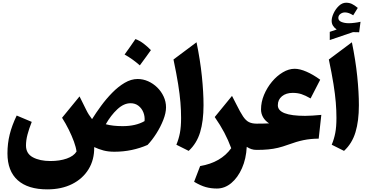

<svg xmlns="http://www.w3.org/2000/svg" viewBox="-20 -1118 2761 1432"><path d="M833 13.7Q787.6 13.7 751.7 4.2Q715.8 -5.4 682.6 -21Q684.1 73.2 640.4 144.3Q596.7 215.3 517.6 254.9Q438.5 294.4 332.5 294.4Q188.5 294.4 112.1 226.1Q35.6 157.7 35.6 25.9Q35.6 -47.4 52.2 -114.7Q68.8 -182.1 104.5 -256.3L216.8 -209Q196.3 -157.2 185.1 -114.5Q173.8 -71.8 173.8 -32.7Q173.8 27.8 225.6 55.4Q277.3 83 356.4 83Q425.3 83 477.5 64.7Q529.8 46.4 550.8 12.2Q546.9 -19.5 531.5 -61.8Q516.1 -104 493.2 -150.4Q470.2 -196.8 442.9 -239.7L573.2 -398.9L621.6 -301.3Q631.8 -280.3 642.3 -263.7Q652.8 -247.1 666.5 -229.5Q695.8 -276.4 733.9 -328.4Q772 -380.4 816.7 -426Q861.3 -471.7 909.7 -500.2Q958 -528.8 1006.8 -528.8Q1046.9 -528.8 1084.7 -512Q1122.6 -495.1 1152.6 -465.8Q1182.6 -436.5 1200.4 -398.2Q1218.3 -359.9 1218.3 -317.4Q1218.3 -275.9 1198 -223.9Q1177.7 -171.9 1146 -122.1Q1114.3 -72.3 1080.6 -37.1Q1024.9 -12.7 962.6 0.5Q900.4 13.7 833 13.7ZM1058.1 -214.8Q1061.5 -248.5 1049.6 -279.1Q1037.6 -309.6 1012.9 -328.9Q988.3 -348.1 953.6 -348.1Q903.3 -348.1 855 -303Q806.6 -257.8 769 -191.4Q821.3 -177.2 894.5 -177.2Q993.2 -177.2 1058.1 -214.8ZM990.2 -826.7Q1022.5 -814.5 1051.3 -792.5Q1080.1 -770.5 1105.5 -744.1Q1085.4 -716.3 1064.9 -687.7Q1044.4 -659.2 1022.9 -630.4Q998 -652.3 969.7 -672.9Q941.4 -693.4 909.2 -711.4Q930.7 -740.7 950.7 -769.5Q970.7 -798.3 990.2 -826.7Z M1445.8 -802.7Q1473.1 -670.4 1485.6 -549.8Q1498 -429.2 1498 -333Q1498 -215.8 1472.7 -131.8Q1447.3 -47.9 1387.2 7.3L1295.4 -38.6Q1313 -80.6 1321.8 -126.2Q1330.6 -171.9 1330.6 -238.3Q1330.6 -294.4 1325.7 -354.2Q1320.8 -414.1 1308.6 -490.7Q1296.4 -567.4 1273.9 -674.3Z M1710.4 -402.8 1743.2 -338.9Q1772 -280.8 1792.7 -249.8Q1813.5 -218.8 1836.7 -207.3Q1859.9 -195.8 1894 -195.8H1894.5V0H1894Q1872.1 0 1854.7 -5.9Q1837.4 -11.7 1820.3 -22.9Q1815.9 65.9 1784.9 136.2Q1753.9 206.5 1705.1 247.3Q1656.2 288.1 1597.7 288.1Q1553.2 288.1 1514.6 277.3Q1476.1 266.6 1427.7 237.8L1472.7 120.6Q1627.9 94.2 1704.6 -12.7Q1682.1 -73.7 1652.8 -129.2Q1623.5 -184.6 1581.5 -245.1Z M2177.7 -605Q2215.8 -605 2265.1 -583.7Q2314.5 -562.5 2368.2 -523.4L2296.4 -383.8Q2256.8 -406.7 2227.8 -416Q2198.7 -425.3 2163.1 -425.3Q2113.8 -425.3 2083 -400.1Q2052.2 -375 2052.2 -333Q2052.2 -253.9 2255.4 -253.9Q2280.8 -253.9 2310.5 -255.9Q2340.3 -257.8 2376.5 -261.2L2356.9 -84Q2295.4 -83.5 2243.7 -72.8Q2191.9 -62 2128.4 -38.6Q2088.4 -23.9 2053.5 -15.6Q2018.6 -7.3 1981 -3.7Q1943.4 0 1894.5 0Q1873 0 1873 -38.6V-157.2Q1873 -195.8 1894.5 -195.8Q1917 -195.8 1942.4 -196.3Q1967.8 -196.8 1986.8 -197.8Q1956.5 -217.8 1941.7 -244.4Q1926.8 -271 1926.8 -301.8Q1926.8 -356.9 1949.2 -410.6Q1971.7 -464.4 2008.3 -508.3Q2044.9 -552.2 2089.4 -578.6Q2133.8 -605 2177.7 -605Z M2604.5 -802.7Q2631.8 -670.4 2644.3 -549.8Q2656.7 -429.2 2656.7 -333Q2656.7 -215.8 2631.3 -131.8Q2606 -47.9 2545.9 7.3L2454.1 -38.6Q2471.7 -80.6 2480.5 -126.2Q2489.3 -171.9 2489.3 -238.3Q2489.3 -294.4 2484.4 -354.2Q2479.5 -414.1 2467.3 -490.7Q2455.1 -567.4 2432.6 -674.3ZM2503.4 -983.9Q2503.4 -963.9 2526.9 -954.3Q2550.3 -944.8 2581.5 -944.8Q2600.1 -944.8 2624 -947.8Q2647.9 -950.7 2668.9 -955.6L2658.7 -877.4L2612.8 -878.4L2439.5 -819.3V-880.4L2491.2 -897.9Q2474.1 -909.7 2463.9 -925.8Q2453.6 -941.9 2453.6 -962.9Q2453.6 -987.8 2468.3 -1019.3Q2482.9 -1050.8 2507.6 -1074.2Q2532.2 -1097.7 2561.5 -1097.7Q2585 -1097.7 2604 -1088.9Q2623 -1080.1 2648.4 -1059.1L2614.3 -1003.9Q2581.1 -1025.4 2553.2 -1025.4Q2533.7 -1025.4 2518.6 -1013.9Q2503.4 -1002.4 2503.4 -983.9Z"/></svg>

Font: Pinar ExtraBold
Style: Regular
Weight: 800
Designer: Amin Abedi
Version: Version 3.000